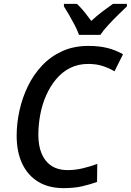

<svg xmlns="http://www.w3.org/2000/svg" viewBox="-20 -961 675 991"><path d="M308 10Q231 10 177 -23Q123 -56 94.5 -116.5Q66 -177 66 -261Q66 -325 80.5 -390.5Q95 -456 124 -516Q153 -576 197.5 -623Q242 -670 301.5 -697Q361 -724 436 -724Q491 -724 533.5 -713.5Q576 -703 615 -681L571 -593Q544 -609 511 -620Q478 -631 435 -631Q383 -631 341.5 -610Q300 -589 269 -551.5Q238 -514 217.5 -467Q197 -420 187.5 -368Q178 -316 178 -266Q178 -179 217 -131Q256 -83 329 -83Q368 -83 406 -92Q444 -101 482 -115L481 -22Q445 -9 404 0.5Q363 10 308 10ZM388 -781Q379 -806 365 -832.5Q351 -859 336.5 -884Q322 -909 310 -928V-941H377Q388 -931 401 -916.5Q414 -902 426.5 -885.5Q439 -869 451 -853Q479 -879 508 -901Q537 -923 563 -941H635V-928Q618 -912 591 -885.5Q564 -859 538.5 -831.5Q513 -804 498 -781Z"/></svg>

Font: Noto Sans Display Medium
Style: Italic
Weight: 500
Italic angle: -12°
Designer: Monotype Design Team
Foundry: Monotype Imaging Inc.
Version: Version 2.003